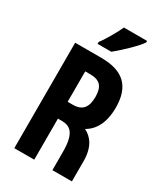

<svg xmlns="http://www.w3.org/2000/svg" viewBox="-226 -1030 975 1126"><g transform="rotate(30 262.0 -467.0)"><path d="M425 -924V-934H268C253 -900 211 -824 182 -787V-774H275C332 -820 408 -895 425 -924ZM368 -305C443 -347 462 -431 462 -502C462 -645 393 -714 242 -714H65V0H200V-278H227C279 -277 323 -257 323 -123V0H455V-137C455 -232 417 -281 368 -305ZM200 -598H234C298 -598 327 -570 327 -498C327 -428 300 -392 235 -392H200Z"/></g></svg>

Font: Kathrein 77 Bold Condensed
Style: Regular
Weight: 700
Width: 3
Designer: Lazydogs Typefoundry, based on Open Sans by Ascender Corporation
Foundry: Lazydogs Typefoundry
Version: Version 1.003;PS 001.003;hotconv 1.0.88;makeotf.lib2.5.64775